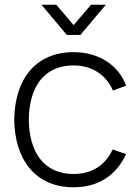

<svg xmlns="http://www.w3.org/2000/svg" viewBox="-20 -775 586 810"><path d="M290.5 15C393 15 469.5 -33 512 -125L455 -144.5C424.5 -77 366.5 -41 290.5 -41C166 -41 103 -132 101.5 -270C103 -405 163 -499 290.5 -499C366.5 -499 428.5 -460 456 -393L512 -413.5C480.5 -501 395.5 -555 291 -555C130 -555 42.5 -441.5 40 -270C42.5 -102 128.5 15 290.5 15ZM155 -755 262 -627.5H319L426.5 -755H364L290.5 -669L217.5 -755Z"/></svg>

Font: Eudonet Light
Style: Regular
Weight: 300
Designer: Mikhail Sharanda
Foundry: Mikhail Sharanda
Version: Version 4.503;Glyphs 3.1.2 (3151)